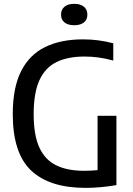

<svg xmlns="http://www.w3.org/2000/svg" viewBox="-20 -950 676 978"><path d="M416 7Q232.5 7 138.8 -81.2Q45 -169.5 45 -369Q45 -503.5 87.5 -587.5Q130 -671.5 210 -710.5Q290 -749.5 402 -749.5Q482 -749.5 557 -729.5V-641.5Q517.5 -652.5 481.8 -657.2Q446 -662 409.5 -662Q326 -662 268.5 -634.2Q211 -606.5 181.2 -542.2Q151.5 -478 151.5 -368Q151.5 -262.5 180.2 -199.2Q209 -136 266 -108Q323 -80 408 -80Q444 -80 477 -83.5V-360H573V-7Q489.5 7 416 7ZM358 -821.5Q326.5 -821.5 308.8 -835.5Q291 -849.5 291 -875.5Q291 -901.5 308.8 -916Q326.5 -930.5 358 -930.5Q389.5 -930.5 407.2 -916Q425 -901.5 425 -875.5Q425 -849.5 407.2 -835.5Q389.5 -821.5 358 -821.5Z"/></svg>

Font: Encode Sans SmCnd Md
Style: Regular
Weight: 500
Width: 4
Designer: Multiple Designers
Foundry: Impallari Type
Version: Version 3.002; ttfautohint (v1.8.3) -l 8 -r 50 -G 200 -x 14 